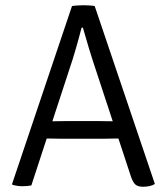

<svg xmlns="http://www.w3.org/2000/svg" viewBox="-20 -706 637 732"><path d="M254.5 -683Q263.5 -684.5 276.5 -685.2Q289.5 -686 299.5 -686Q308 -686 321.2 -685.2Q334.5 -684.5 341 -683L570.5 -4.5Q561.5 1 550 3.5Q538.5 6 525 6Q506.5 6 496.8 -2Q487 -10 479 -33.5L347.5 -433Q332.5 -477.5 319 -522Q305.5 -566.5 296 -600.5H291Q286 -581 279.8 -558.2Q273.5 -535.5 267.5 -515Q261.5 -494.5 257.5 -481.5L99.5 1Q92.5 2.5 83.5 3.2Q74.5 4 65.5 4Q54 4 45.5 2.5Q37 1 28 -1L26 -4.5ZM227 -177Q223.5 -177 206.5 -177.2Q189.5 -177.5 172.2 -177.8Q155 -178 151.5 -178H121L145.5 -243.5H172.5Q176 -243.5 190.5 -243.8Q205 -244 219.5 -244.2Q234 -244.5 237.5 -244.5H352Q355 -244.5 370 -244.2Q385 -244 400.2 -243.8Q415.5 -243.5 419 -243.5H446L468 -178H438Q434 -178 416.5 -177.8Q399 -177.5 381.8 -177.2Q364.5 -177 361.5 -177Z"/></svg>

Font: Signika Light
Style: Regular
Weight: 300
Designer: Anna Giedry
Foundry: Anna Giedry
Version: Version 2.000